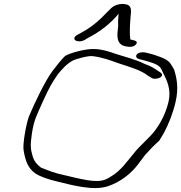

<svg xmlns="http://www.w3.org/2000/svg" viewBox="-20 -908 920 975"><path d="M127 -317C112 -276 94 -172 100 -144C109 -92 121 -54 160 -27C186 -10 228 4 276 15L338 30C374 38 420 47 464 47C486 47 508 44 527 38C594 16 649 -30 683 -76L716 -120C739 -146 762 -170 789 -194C797 -207 805 -220 813 -234C838 -282 858 -332 872 -392C887 -459 879 -508 864 -555C844 -587 844 -600 793 -619C769 -628 751 -634 736 -637L715 -642C707 -643 700 -643 692 -641C665 -635 666 -613 686 -608L706 -603C718 -600 736 -595 756 -588C792 -574 796 -566 807 -540C829 -498 850 -453 836 -392C823 -337 799 -288 767 -245C735 -203 693 -172 661 -131C626 -90 595 -42 544 -12C524 1 506 11 472 11C456 11 441 10 424 7C382 0 343 -10 305 -19C260 -28 225 -42 188 -57C167 -73 154 -88 146 -114C135 -151 133 -169 142 -230C147 -265 155 -292 162 -311C170 -331 183 -361 201 -400C230 -463 245 -490 274 -531C291 -552 318 -584 349 -600C363 -608 428 -626 450 -623C500 -617 542 -601 581 -587C638 -568 697 -552 732 -523L749 -513C753 -510 759 -508 767 -508C784 -508 801 -516 803 -526C804 -531 800 -536 796 -539L781 -549C758 -565 745 -572 713 -584C671 -606 614 -619 563 -636C535 -646 501 -657 463 -659C417 -662 335 -639 311 -624C291 -606 266 -572 247 -548C210 -499 155 -384 127 -317ZM358 -716C355 -705 366 -698 384 -698C392 -698 402 -701 408 -704L428 -716C490 -748 544 -791 582 -838L581 -818C579 -805 580 -791 580 -774C575 -733 567 -683 617 -673C638 -668 659 -669 670 -682C686 -699 660 -704 643 -707L642 -708C637 -738 640 -787 643 -822C645 -848 652 -877 624 -885C591 -894 560 -881 545 -867C530 -853 511 -833 494 -816C465 -788 431 -762 391 -741L369 -729C363 -725 359 -721 358 -716Z"/></svg>

Font: Stray Cat
Style: SuExtObl
Weight: 400
Version: Version 1.0